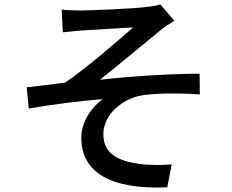

<svg xmlns="http://www.w3.org/2000/svg" viewBox="-20 -796 1040 862"><path d="M257 -753 262 -651C287 -654 317 -656 344 -659C384 -662 535 -670 578 -673C514 -617 371 -492 272 -425C221 -418 156 -411 100 -404L109 -309C222 -328 341 -343 441 -351C396 -319 345 -253 345 -178C345 -21 479 56 731 45L751 -58C715 -55 662 -53 606 -60C515 -73 444 -102 444 -194C444 -282 531 -356 624 -369C684 -377 781 -379 877 -372L876 -465C745 -465 573 -454 429 -438C503 -497 627 -600 699 -659C716 -674 746 -692 763 -703L700 -776C683 -771 663 -767 640 -765C580 -757 385 -749 343 -749C311 -749 284 -750 257 -753Z"/></svg>

Font: Spoqa Han Sans Neo Medium
Style: Regular
Weight: 500
Designer: [Spoqa Han Sans Neo] Dong-huui Kim ___ Younghwa Kang ___ Yujin Lee ___ [Noto Sans] Ryoko NISHIZUKA ____ (kana & ideograp
Foundry: Spoqa (http://www.spoqa-han-sans.com)
Version: Version 1.100;hotconv 1.0.109;makeotfexe 2.5.65596